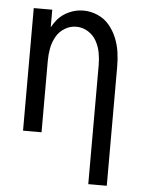

<svg xmlns="http://www.w3.org/2000/svg" viewBox="-53 -580 606 827"><g transform="rotate(5 250.0 -166.5)"><path d="M360 205V-310Q360 -337 355 -363.5Q350 -390 337 -413.5Q324 -437 300.5 -451.5Q277 -466 250 -466Q223 -466 199.5 -451.5Q176 -437 163 -413.5Q150 -390 145 -363.5Q140 -337 140 -310V0H60V-530H140V-454Q150 -472 163 -488Q184 -512 213.5 -525Q243 -538 275 -538Q306 -538 336 -525Q366 -512 386.5 -487.5Q407 -463 419 -433.5Q431 -404 435.5 -373Q440 -342 440 -310V205Z"/></g></svg>

Font: Iosevka SS01
Style: Regular
Weight: 400
Monospace: yes
Designer: Belleve Invis
Foundry: Belleve Invis
Version: 2.3.3; ttfautohint (v1.8.3)